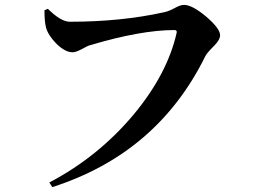

<svg xmlns="http://www.w3.org/2000/svg" viewBox="-20 -734 1040 786"><path d="M176 -698Q229 -645 266 -645Q477 -645 652 -684Q672 -688 697 -702Q719 -714 733 -714Q767 -714 824 -666Q881 -617 881 -590Q881 -571 857 -547Q827 -517 821 -505Q625 -106 194 32L182 13Q382 -92 527 -265Q665 -431 703 -599Q706 -611 694 -611Q557 -611 349 -549Q340 -547 313 -532Q290 -520 277 -520Q246 -520 209 -557Q176 -591 168 -623Q162 -647 162 -692Z"/></svg>

Font: Source Han Serif JP
Style: Bold
Weight: 700
Designer: Ryoko NISHIZUKA  (kana & ideographs); Frank Grießhammer (Latin, Greek & Cyrillic); Wenlong ZHANG  (bopomofo); Sandoll Co
Foundry: Adobe Systems Incorporated
Version: Version 1.000;PS 1;hotconv 16.6.53;makeotf.lib2.5.65590